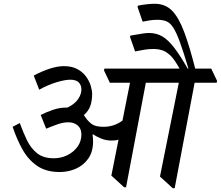

<svg xmlns="http://www.w3.org/2000/svg" viewBox="-20 -984 1172 1019"><path d="M297 -71Q225 -71 177.5 -103.5Q130 -136 99.5 -190.5Q69 -245 47 -311L85 -331Q102 -284 122.5 -241Q143 -198 176.5 -171Q210 -144 266 -144Q304 -144 337.5 -160.5Q371 -177 391.5 -205.5Q412 -234 412 -270Q412 -302 392 -318.5Q372 -335 343 -335Q315 -335 283 -323.5Q251 -312 225 -301L196 -374Q226 -389 261 -401Q296 -413 330 -413H338Q377 -432 394.5 -458Q412 -484 412 -509Q412 -532 398 -546.5Q384 -561 353 -561Q325 -561 280 -547.5Q235 -534 188 -508L159 -583Q255 -633 319 -633Q361 -633 390 -617.5Q419 -602 436.5 -578Q454 -554 461.5 -529Q469 -504 469 -484Q469 -450 459.5 -422.5Q450 -395 425 -373Q429 -368 434 -360Q447 -341 466.5 -326Q486 -311 530 -311Q585 -311 630 -344L670 -545H563L532 -610L534 -620H933Q908 -665 887 -687Q862 -711 840 -717.5Q818 -724 794 -724Q770 -724 748 -720.5Q726 -717 697 -711L670 -788L672 -795Q718 -803 737.5 -806Q757 -809 770 -809Q810 -809 841 -791Q872 -773 904 -731.5Q936 -690 976 -620H980Q954 -708 935 -760Q916 -812 899.5 -837.5Q883 -863 863 -871Q843 -879 816 -879Q795 -879 775.5 -876Q756 -873 737 -869L710 -947L712 -954Q738 -959 760.5 -961.5Q783 -964 801 -964Q857 -964 893 -927.5Q929 -891 958 -813Q986 -738 1016 -620H1101L1132 -555L1130 -545H1013L907 15H897L829 -47L929 -545H754L649 10H639L571 -52L609 -243Q600 -240 591 -239Q582 -238 572 -238Q544 -238 518.5 -248Q493 -258 475 -271L471 -269Q474 -256 474 -233Q474 -179 449 -143Q424 -107 383.5 -89Q343 -71 297 -71Z"/></svg>

Font: Tiro Devanagari Hindi
Style: Italic
Weight: 400
Italic angle: -11°
Designer: Devanagari: John Hudson & Fiona Ross, assisted by Paul Hanslow. Latin: John Hudson with Paul Hanslow, assisted by Kaja S
Foundry: Tiro Typeworks Ltd.
Version: Version 1.52